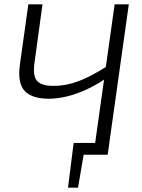

<svg xmlns="http://www.w3.org/2000/svg" viewBox="-20 -710 651 881"><path d="M318 -54H482L474 0H311ZM312 -7H365L338 151H292ZM175 -690 138 -420Q130 -363 149.5 -339.5Q169 -316 224 -316Q270 -316 311 -328Q352 -340 392 -360.5Q432 -381 473 -407L476 -357Q429 -324 381.5 -301.5Q334 -279 289 -268Q244 -257 204 -257Q127 -257 93.5 -292.5Q60 -328 71 -411L110 -690ZM571 -690 474 0H409L506 -690Z"/></svg>

Font: Exo 2 Light
Style: Italic
Weight: 300
Italic angle: -8°
Designer: Natanael Gama
Foundry: Natanael Gama
Version: Version 2.010